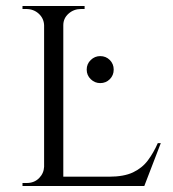

<svg xmlns="http://www.w3.org/2000/svg" viewBox="-20 -620 576 640"><path d="M314 -343Q296 -343 282.5 -356Q269 -369 269 -388Q269 -407 282.5 -420Q296 -433 314 -433Q333 -433 346 -420Q359 -407 359 -388Q359 -369 346 -356Q333 -343 314 -343ZM191 -600V0H127V-600ZM460 -31 458 0H189V-31ZM516 -143 461 0H309L343 -31Q393 -31 423.5 -45.5Q454 -60 473 -85.5Q492 -111 506 -143ZM129 -64 142 0H55V-10Q55 -10 62 -10Q69 -10 69 -10Q94 -10 110 -26Q126 -42 127 -64ZM188 -536V-600H262V-590Q262 -590 256 -590Q250 -590 250 -590Q226 -590 208.5 -574.5Q191 -559 191 -536ZM129 -536H127Q126 -559 109 -574.5Q92 -590 67 -590Q67 -590 61 -590Q55 -590 55 -590V-600H129Z"/></svg>

Font: Cinzel
Style: Regular
Weight: 400
Designer: Natanael Gama
Version: Version 2.000